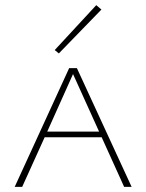

<svg xmlns="http://www.w3.org/2000/svg" viewBox="-20 -724 567 744"><path d="M208 -517 192 -530 353 -704 373 -687ZM374 -192H153L66 0H37L248 -460H278L490 0H461ZM364 -214 263 -437 163 -214Z"/></svg>

Font: Ysabeau SC Extralight
Style: Regular
Weight: 200
Designer: Christian Thalmann (Catharsis Fonts)
Version: Version 0.003